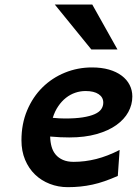

<svg xmlns="http://www.w3.org/2000/svg" viewBox="-20 -793 589 826"><path d="M348.1 -401.4Q325.2 -401.4 303.7 -394Q282.2 -386.7 263.7 -372.1Q245.1 -357.4 230.5 -335.9Q215.8 -314.5 207 -286.1Q235.4 -283.2 260.3 -283.2Q304.7 -283.2 335.9 -288.1Q367.2 -293 387 -301.8Q406.7 -310.5 415.5 -323.2Q424.3 -335.9 424.3 -351.6Q424.3 -374.5 404.3 -387.9Q384.3 -401.4 348.1 -401.4ZM486.8 -36.1Q457 -22.9 430.4 -13.7Q403.8 -4.4 377.9 1.2Q352.1 6.8 325.9 9.5Q299.8 12.2 271.5 12.2Q230.5 12.2 194.1 -2Q157.7 -16.1 130.6 -42.2Q103.5 -68.4 87.9 -105.7Q72.3 -143.1 72.3 -189.5Q72.3 -260.3 96.7 -318.1Q121.1 -376 162.6 -417Q204.1 -458 259.3 -480.5Q314.5 -502.9 375.5 -502.9Q416.5 -502.9 448.7 -493.7Q481 -484.4 503.4 -467.5Q525.9 -450.7 537.6 -427.7Q549.3 -404.8 549.3 -377.9Q549.3 -342.8 532 -311Q514.6 -279.3 480.5 -254.9Q446.3 -230.5 395.5 -216.1Q344.7 -201.7 277.8 -201.7Q260.7 -201.7 239 -202.6Q217.3 -203.6 195.8 -205.6Q196.3 -182.1 201.9 -162.1Q207.5 -142.1 219.7 -127.7Q231.9 -113.3 251 -105Q270 -96.7 296.9 -96.7Q345.2 -96.7 393.8 -108.9Q442.4 -121.1 494.6 -147.9ZM377 -773.4 485.4 -580.1H373L215.8 -773.4Z"/></svg>

Font: Andika New Basic
Style: Bold Italic
Weight: 700
Italic angle: -14°
Designer: Victor Gaultney, Annie Olsen, Pablo Ugerman
Foundry: SIL International
Version: Version 5.500